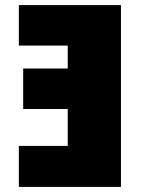

<svg xmlns="http://www.w3.org/2000/svg" viewBox="-20 -734 572 754"><path d="M455 -714V0H54V-161H246V-306H71V-465H246V-555H54V-714Z"/></svg>

Font: Noto Sans Display Black
Style: Regular
Weight: 900
Designer: Monotype Design Team
Foundry: Monotype Imaging Inc.
Version: Version 2.003